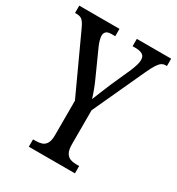

<svg xmlns="http://www.w3.org/2000/svg" viewBox="-174 -822 857 930"><g transform="rotate(30 254.0 -357.0)"><path d="M127 0V-41H142Q161 -41 176 -46Q191 -51 200 -66.5Q209 -82 209 -111V-305L64 -620Q55 -640 47.5 -651.5Q40 -663 30.5 -668Q21 -673 7 -673H-3V-714H222V-673H201Q179 -673 171 -664Q163 -655 163 -643Q163 -632 167.5 -616.5Q172 -601 177 -590L236 -459Q250 -429 260 -402.5Q270 -376 277 -353Q285 -373 296 -400Q307 -427 320 -458L370 -570Q378 -589 383 -606Q388 -623 388 -635Q388 -657 373.5 -665Q359 -673 336 -673H319V-714H511V-673H503Q491 -673 481 -666Q471 -659 460.5 -642.5Q450 -626 436 -596L302 -305V-116Q302 -84 311 -68Q320 -52 335 -46.5Q350 -41 367 -41H385V0Z"/></g></svg>

Font: Noto Serif ExtraCondensed
Style: Regular
Weight: 400
Width: 2
Designer: Monotype Design Team
Foundry: Monotype Imaging Inc.
Version: Version 2.013